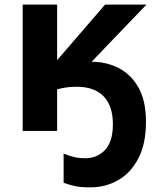

<svg xmlns="http://www.w3.org/2000/svg" viewBox="-20 -566 693 830"><path d="M611 -40Q611 56 578 119Q545 182 490.5 213Q436 244 370 244Q329 244 304 238.5Q279 233 255 224V98Q277 107 299 112.5Q321 118 349 118Q399 118 433.5 83Q468 48 468 -30Q468 -108 428 -149.5Q388 -191 311 -191Q282 -191 260 -187Q238 -183 227 -180V0H78V-546H227V-306L434 -546H613L376 -299Q441 -299 494.5 -271Q548 -243 579.5 -186Q611 -129 611 -40Z"/></svg>

Font: Noto IKEA Latin
Style: Bold
Weight: 700
Designer: Monotype Design Team
Foundry: Monotype Imaging Inc.
Version: Version 1.0